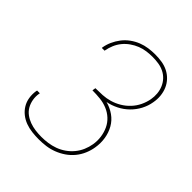

<svg xmlns="http://www.w3.org/2000/svg" viewBox="-206 -873 1012 1012"><g transform="rotate(45 300.0 -367.5)"><path d="M249 8Q223 8 197.5 5Q172 2 149 -6.5Q126 -15 107 -30Q88 -45 75.5 -65.5Q63 -86 59 -111Q55 -136 59 -162Q60 -164 60 -165Q60 -166 60 -168H81Q81 -167 80.5 -165.5Q80 -164 80 -163Q76 -140 80 -117.5Q84 -95 94.5 -76.5Q105 -58 122.5 -45Q140 -32 160.5 -24.5Q181 -17 203.5 -14Q226 -11 249 -11Q273 -11 297.5 -14.5Q322 -18 345.5 -26.5Q369 -35 390.5 -50Q412 -65 428.5 -85Q445 -105 455 -128.5Q465 -152 469 -176Q474 -205 470 -233.5Q466 -262 454.5 -286.5Q443 -311 423 -329.5Q403 -348 377.5 -358.5Q352 -369 323.5 -372Q295 -375 266 -375L269 -394Q295 -394 321.5 -395.5Q348 -397 374 -404.5Q400 -412 424.5 -426.5Q449 -441 468.5 -462Q488 -483 500 -508Q512 -533 517 -560Q521 -582 519 -604.5Q517 -627 508.5 -647Q500 -667 485.5 -682.5Q471 -698 452 -707.5Q433 -717 411 -720.5Q389 -724 366 -724Q344 -724 321.5 -721Q299 -718 277.5 -709.5Q256 -701 236 -687Q216 -673 201 -654.5Q186 -636 177 -614.5Q168 -593 164 -571Q164 -570 164 -569Q164 -568 163 -568H143Q143 -569 143 -569.5Q143 -570 143 -571Q147 -596 157.5 -619.5Q168 -643 184 -664Q200 -685 222 -701Q244 -717 268 -726.5Q292 -736 317 -739.5Q342 -743 366 -743Q392 -743 417 -739Q442 -735 463.5 -724Q485 -713 501.5 -695.5Q518 -678 527.5 -656Q537 -634 539.5 -608.5Q542 -583 537 -557Q532 -526 516.5 -496.5Q501 -467 477 -443.5Q453 -420 423 -405Q393 -390 362 -384Q396 -375 423.5 -355.5Q451 -336 467.5 -307Q484 -278 489.5 -243.5Q495 -209 489 -173Q485 -147 474 -121Q463 -95 445 -73Q427 -51 403.5 -35Q380 -19 354 -9Q328 1 301.5 4.5Q275 8 249 8Z"/></g></svg>

Font: Iosevka SS04 Th Ex Obl
Style: Regular
Weight: 100
Width: 7
Italic angle: -9°
Monospace: yes
Designer: Belleve Invis
Foundry: Belleve Invis
Version: Version 19.0.0; ttfautohint (v1.8.4)